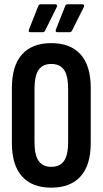

<svg xmlns="http://www.w3.org/2000/svg" viewBox="-20 -860 474 886"><path d="M216.5 6Q128.3 6 81.6 -46Q34.8 -98.1 34.8 -200.8V-452.6Q34.8 -556.9 81.6 -609Q128.3 -661 216.5 -661Q304.8 -661 351.8 -609Q398.8 -556.9 398.8 -452.6V-200.8Q398.8 -98.1 351.8 -46Q304.8 6 216.5 6ZM216.5 -90.1Q256.1 -90.1 275.3 -117.1Q294.5 -144.1 294.5 -205.8V-448.2Q294.5 -510.9 275.3 -537.9Q256.1 -564.9 216.5 -564.9Q177.6 -564.9 158.4 -537.9Q139.2 -510.9 139.2 -448.2V-205.8Q139.2 -144.1 158.4 -117.1Q177.6 -90.1 216.5 -90.1ZM245.5 -711.3Q233.4 -711.3 238 -724L280.3 -831Q283.7 -840.2 291.4 -840.2H360.3Q365.1 -840.2 367.3 -836.6Q369.6 -833 366.5 -826.8L313 -720.1Q309.2 -711.3 300.3 -711.3ZM120.7 -711.3Q108.6 -711.3 113.8 -724L156.1 -831Q159.5 -840.2 167.2 -840.2H236.1Q240.3 -840.2 242.5 -836.6Q244.8 -833 241.6 -826.8L188.8 -720.1Q185 -711.3 176.1 -711.3Z"/></svg>

Font: Sofia Sans Extra Condensed
Style: Regular
Weight: 400
Designer: Botio Nikoltchev, Ani Petrova
Foundry: lettersoup
Version: Version 4.101